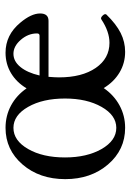

<svg xmlns="http://www.w3.org/2000/svg" viewBox="92 -557 476 700"><g transform="rotate(-90 330.0 -207.0)"><path d="M213.9 11.2Q133.8 11.2 80.3 -51.3Q26.9 -113.8 26.9 -207Q26.9 -300.8 80.3 -362.8Q133.8 -424.8 213.9 -424.8Q258.3 -424.8 295.4 -404.8Q332.5 -384.8 357.9 -348.1Q379.9 -384.8 413.3 -404.8Q446.8 -424.8 487.8 -424.8Q552.7 -424.8 597.2 -371.1Q630.9 -331.1 630.9 -298.8Q630.9 -268.1 604 -268.1H399.9Q397.9 -243.7 397.9 -230Q397.9 -146 432.4 -95.9Q466.8 -45.9 523.9 -45.9Q564.5 -45.9 608.9 -75.2Q614.7 -79.6 623 -71Q631.3 -62.5 627 -57.1Q592.3 -21.5 559.8 -5.1Q527.3 11.2 491.2 11.2Q449.7 11.2 415.5 -9.3Q381.3 -29.8 358.9 -66.9Q333.5 -29.8 295.9 -9.3Q258.3 11.2 213.9 11.2ZM213.9 -21Q259.8 -21 290.3 -74.7Q320.8 -128.4 320.8 -208Q320.8 -289.1 290.3 -342.5Q259.8 -396 213.9 -396Q167.5 -396 136.7 -342.5Q106 -289.1 106 -208Q106 -128.4 136.7 -74.7Q167.5 -21 213.9 -21ZM483.9 -396Q456.5 -396 435.8 -370.6Q415 -345.2 404.8 -300.8H549.8Q558.1 -300.8 558.1 -310.1Q558.1 -342.3 534.9 -369.1Q511.7 -396 483.9 -396Z"/></g></svg>

Font: Junicode SmCond
Style: Regular
Weight: 400
Width: 4
Designer: Peter S. Baker
Version: Version 2.206